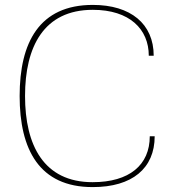

<svg xmlns="http://www.w3.org/2000/svg" viewBox="-20 -752 700 782"><path d="M357 -10C158 -10 82 -161 82 -361C82 -561 158 -712 358 -712C508 -712 586 -633 586 -525H606C606 -655 512 -732 358 -732C140 -732 60 -579 60 -361C60 -143 140 10 357 10H358C518 10 610 -66 610 -197H590C590 -80 507 -10 357 -10Z"/></svg>

Font: Perun Thin
Style: Regular
Weight: 100
Foundry: Copyright (c) Stefan Peev, Context Ltd, 2016
Version: Version 1.089